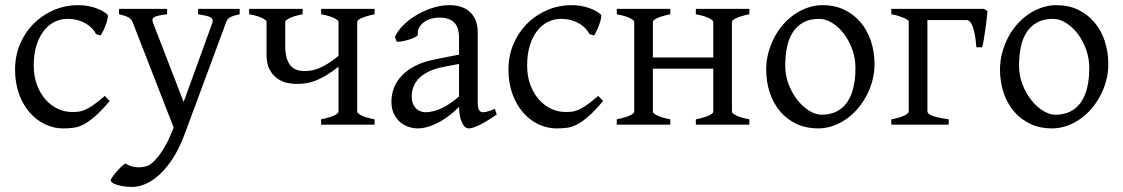

<svg xmlns="http://www.w3.org/2000/svg" viewBox="-20 -489 4406 753"><path d="M410.2 -92.8Q378.4 -55.2 354.2 -33.9Q330.1 -12.7 309.6 -1.7Q289.1 9.3 269.5 12Q250 14.6 227.1 14.6Q191.4 14.6 157.5 -1.2Q123.5 -17.1 97.2 -46.9Q70.8 -76.7 54.9 -119.6Q39.1 -162.6 39.1 -216.8Q39.1 -269.5 58.3 -315.4Q77.6 -361.3 111.1 -395.3Q144.5 -429.2 189.9 -449Q235.4 -468.8 288.1 -468.8Q304.2 -468.8 321 -466.1Q337.9 -463.4 353.3 -458.3Q368.7 -453.1 381.6 -446Q394.5 -439 402.8 -430.2Q403.8 -424.3 401.4 -413.6Q398.9 -402.8 394.5 -390.9Q390.1 -378.9 384.8 -367.9Q379.4 -356.9 375 -350.1L356.9 -355Q353 -363.8 344.2 -374Q335.4 -384.3 321.5 -393.6Q307.6 -402.8 288.3 -408.9Q269 -415 244.1 -415Q218.3 -415 194.6 -403.6Q170.9 -392.1 152.6 -369.1Q134.3 -346.2 123.3 -312Q112.3 -277.8 112.3 -231.9Q112.3 -190.4 124.8 -156.7Q137.2 -123 158 -99.4Q178.7 -75.7 205.8 -62.7Q232.9 -49.8 262.2 -49.8Q275.9 -49.8 287.6 -51Q299.3 -52.2 313.2 -58.1Q327.1 -64 345.5 -76.7Q363.8 -89.4 391.1 -112.8L410.2 -92.8Z M919.9 -433.1Q905.3 -429.7 896 -426.8Q886.7 -423.8 880.9 -420.2Q875 -416.5 871.8 -411.9Q868.7 -407.2 866.2 -399.9L703.1 40Q682.6 94.2 657.5 132.8Q632.3 171.4 605.2 196Q578.1 220.7 550.8 232.4Q523.4 244.1 499 244.1Q480.5 244.1 464.8 241.7Q449.2 239.3 438 235.6Q426.8 231.9 420.4 227.3Q414.1 222.7 414.1 218.3Q414.1 215.3 419.9 206.5Q425.8 197.8 434.6 187.3Q443.4 176.8 453.4 167Q463.4 157.2 471.2 152.3Q494.6 166 517.8 167Q541 168 559.1 161.1Q567.9 158.2 579.6 147.5Q591.3 136.7 603.3 121.1Q615.2 105.5 626.7 85.7Q638.2 65.9 647 44.9L661.1 11.2L501 -399.9Q496.6 -413.6 483.9 -420.7Q471.2 -427.7 446.8 -433.1V-454.1H635.3V-433.1Q616.2 -430.7 604.2 -428.2Q592.3 -425.8 585.7 -422.1Q579.1 -418.5 578.1 -413.1Q577.1 -407.7 580.1 -399.9L700.2 -88.9L813 -399.9Q815.4 -407.2 813.7 -412.4Q812 -417.5 805.4 -421.1Q798.8 -424.8 786.9 -427.5Q774.9 -430.2 756.8 -433.1V-454.1H919.9Z M1239.3 0V-21Q1272.5 -27.8 1290 -35.9Q1307.6 -43.9 1307.6 -50.8V-227.5Q1282.7 -207.5 1260.7 -194.3Q1238.8 -181.2 1219 -173.3Q1199.2 -165.5 1180.4 -162.6Q1161.6 -159.7 1142.6 -159.7Q1125.5 -159.7 1105.2 -164.3Q1085 -168.9 1067.4 -181.4Q1049.8 -193.8 1037.8 -215.3Q1025.9 -236.8 1025.4 -270.5V-403.3Q1025.4 -409.2 1009.5 -417.7Q993.7 -426.3 957 -433.1V-454.1H1167V-433.1Q1132.3 -426.3 1115.5 -417.7Q1098.6 -409.2 1098.6 -403.3V-305.7Q1099.1 -277.8 1105 -259.5Q1110.8 -241.2 1120.8 -230.2Q1130.9 -219.2 1144.5 -214.8Q1158.2 -210.4 1174.3 -210.4Q1184.6 -210.4 1197.3 -211.9Q1210 -213.4 1226.1 -219.5Q1242.2 -225.6 1262.5 -237.5Q1282.7 -249.5 1307.6 -270V-403.3Q1307.6 -409.2 1291.3 -417.7Q1274.9 -426.3 1239.3 -433.1V-454.1H1449.2V-433.1Q1416 -426.3 1398.4 -418.2Q1380.9 -410.2 1380.9 -403.3V-50.8Q1380.9 -44.9 1397.2 -36.4Q1413.6 -27.8 1449.2 -21V0Z M1647.9 -48.8Q1677.2 -48.8 1710.2 -63.7Q1743.2 -78.6 1780.3 -110.8V-238.3L1722.2 -227.1Q1689 -221.2 1664.8 -210Q1640.6 -198.7 1625 -183.6Q1609.4 -168.5 1602.1 -150.1Q1594.7 -131.8 1594.7 -111.8Q1594.7 -92.3 1600.6 -80.1Q1606.4 -67.9 1615 -60.8Q1623.5 -53.7 1632.6 -51.3Q1641.6 -48.8 1647.9 -48.8ZM1928.2 -40Q1886.7 -11.2 1859.6 1.7Q1832.5 14.6 1818.8 14.6Q1802.7 14.6 1792 -7.8Q1781.2 -30.3 1780.3 -69.8Q1758.3 -47.9 1736.3 -31.7Q1714.4 -15.6 1693.4 -5.4Q1672.4 4.9 1653.6 9.8Q1634.8 14.6 1619.1 14.6Q1601.6 14.6 1583 8.8Q1564.5 2.9 1549.6 -9.8Q1534.7 -22.5 1524.9 -42.5Q1515.1 -62.5 1515.1 -90.8Q1515.1 -119.6 1525.6 -145.8Q1536.1 -171.9 1556.9 -193.4Q1577.6 -214.8 1608.4 -230.7Q1639.2 -246.6 1680.2 -254.9L1780.3 -274.9V-342.8Q1780.3 -359.4 1776.4 -373.8Q1772.5 -388.2 1763.2 -398.7Q1753.9 -409.2 1738 -414.8Q1722.2 -420.4 1698.2 -419.9Q1682.6 -419.4 1667.5 -414.6Q1652.3 -409.7 1641.1 -400.9Q1629.9 -392.1 1623.5 -380.1Q1617.2 -368.2 1618.7 -353.5Q1619.1 -349.1 1608.6 -343.5Q1598.1 -337.9 1583.7 -333.5Q1569.3 -329.1 1555.4 -326.7Q1541.5 -324.2 1535.6 -325.7L1528.8 -344.7Q1540 -369.1 1563 -391.6Q1585.9 -414.1 1615.5 -431.2Q1645 -448.2 1678 -458.5Q1710.9 -468.8 1741.7 -468.8Q1795.4 -468.8 1824.5 -440.7Q1853.5 -412.6 1853.5 -362.3V-86.9Q1853.5 -66.4 1858.9 -57.6Q1864.3 -48.8 1873 -48.8Q1879.9 -48.8 1890.6 -51.3Q1901.4 -53.7 1920.9 -62L1928.2 -40Z M2345.2 -92.8Q2313.5 -55.2 2289.3 -33.9Q2265.1 -12.7 2244.6 -1.7Q2224.1 9.3 2204.6 12Q2185.1 14.6 2162.1 14.6Q2126.5 14.6 2092.5 -1.2Q2058.6 -17.1 2032.2 -46.9Q2005.9 -76.7 1990 -119.6Q1974.1 -162.6 1974.1 -216.8Q1974.1 -269.5 1993.4 -315.4Q2012.7 -361.3 2046.1 -395.3Q2079.6 -429.2 2125 -449Q2170.4 -468.8 2223.1 -468.8Q2239.3 -468.8 2256.1 -466.1Q2272.9 -463.4 2288.3 -458.3Q2303.7 -453.1 2316.7 -446Q2329.6 -439 2337.9 -430.2Q2338.9 -424.3 2336.4 -413.6Q2334 -402.8 2329.6 -390.9Q2325.2 -378.9 2319.8 -367.9Q2314.5 -356.9 2310.1 -350.1L2292 -355Q2288.1 -363.8 2279.3 -374Q2270.5 -384.3 2256.6 -393.6Q2242.7 -402.8 2223.4 -408.9Q2204.1 -415 2179.2 -415Q2153.3 -415 2129.6 -403.6Q2106 -392.1 2087.6 -369.1Q2069.3 -346.2 2058.3 -312Q2047.4 -277.8 2047.4 -231.9Q2047.4 -190.4 2059.8 -156.7Q2072.3 -123 2093 -99.4Q2113.8 -75.7 2140.9 -62.7Q2168 -49.8 2197.3 -49.8Q2210.9 -49.8 2222.7 -51Q2234.4 -52.2 2248.3 -58.1Q2262.2 -64 2280.5 -76.7Q2298.8 -89.4 2326.2 -112.8L2345.2 -92.8Z M2709 0V-21Q2742.2 -27.8 2759.8 -35.9Q2777.3 -43.9 2777.3 -50.8V-219.7H2540.5V-50.8Q2540.5 -44.9 2556.9 -36.4Q2573.2 -27.8 2608.9 -21V0H2398.9V-21Q2432.1 -27.8 2449.7 -35.9Q2467.3 -43.9 2467.3 -50.8V-403.3Q2467.3 -409.2 2450.9 -417.7Q2434.6 -426.3 2398.9 -433.1V-454.1H2608.9V-433.1Q2575.7 -426.3 2558.1 -418.2Q2540.5 -410.2 2540.5 -403.3V-263.7H2777.3V-403.3Q2777.3 -409.2 2761 -417.7Q2744.6 -426.3 2709 -433.1V-454.1H2918.9V-433.1Q2885.7 -426.3 2868.2 -418.2Q2850.6 -410.2 2850.6 -403.3V-50.8Q2850.6 -44.9 2866.9 -36.4Q2883.3 -27.8 2918.9 -21V0Z M3335 -222.2Q3335 -260.7 3322.3 -295.7Q3309.6 -330.6 3289.1 -357.2Q3268.6 -383.8 3243.2 -399.4Q3217.8 -415 3192.9 -415Q3155.8 -415 3130.4 -400.9Q3105 -386.7 3089.1 -362.1Q3073.2 -337.4 3066.4 -303.7Q3059.6 -270 3059.6 -231Q3059.6 -192.4 3073.2 -157.5Q3086.9 -122.6 3107.9 -96.2Q3128.9 -69.8 3154.1 -54.4Q3179.2 -39.1 3201.7 -39.1Q3236.3 -39.1 3261.5 -52Q3286.6 -64.9 3303 -88.9Q3319.3 -112.8 3327.1 -146.5Q3335 -180.2 3335 -222.2ZM3409.7 -236.8Q3409.7 -204.6 3401.4 -173.1Q3393.1 -141.6 3378.4 -113.8Q3363.8 -85.9 3343.3 -62.3Q3322.8 -38.6 3298.1 -21.5Q3273.4 -4.4 3245.6 5.1Q3217.8 14.6 3188 14.6Q3141.6 14.6 3104.2 -2.9Q3066.9 -20.5 3040.3 -51.3Q3013.7 -82 2999.3 -124.5Q2984.9 -167 2984.9 -216.8Q2984.9 -249 2992.9 -280.3Q3001 -311.5 3015.4 -339.6Q3029.8 -367.7 3050 -391.4Q3070.3 -415 3095 -432.1Q3119.6 -449.2 3147.9 -459Q3176.3 -468.8 3207 -468.8Q3252.9 -468.8 3290.3 -451.2Q3327.6 -433.6 3354.2 -402.6Q3380.9 -371.6 3395.3 -329.1Q3409.7 -286.6 3409.7 -236.8Z M3475.6 0V-21Q3489.3 -23.4 3501.5 -26.9Q3513.7 -30.3 3523.2 -34.2Q3532.7 -38.1 3538.3 -42.7Q3543.9 -47.4 3543.9 -52.7V-405.8Q3543.9 -407.7 3538.8 -411.4Q3533.7 -415 3524.4 -418.9Q3515.1 -422.9 3502.7 -426.8Q3490.2 -430.7 3475.6 -433.1V-454.1H3839.8L3853 -445.3Q3852.1 -436 3849.9 -416.5Q3847.7 -397 3844.7 -375.5Q3841.8 -354 3838.4 -334Q3835 -314 3832 -303.7H3809.1Q3807.6 -326.7 3804.4 -346.2Q3801.3 -365.7 3796.6 -379.9Q3792 -394 3785.6 -402.1Q3779.3 -410.2 3771.5 -410.2H3617.2V-52.7Q3617.2 -47.9 3621.1 -43.7Q3625 -39.6 3634.8 -35.6Q3644.5 -31.7 3660.4 -28.1Q3676.3 -24.4 3700.7 -21V0Z M4252 -222.2Q4252 -260.7 4239.3 -295.7Q4226.6 -330.6 4206.1 -357.2Q4185.5 -383.8 4160.2 -399.4Q4134.8 -415 4109.9 -415Q4072.8 -415 4047.4 -400.9Q4022 -386.7 4006.1 -362.1Q3990.2 -337.4 3983.4 -303.7Q3976.6 -270 3976.6 -231Q3976.6 -192.4 3990.2 -157.5Q4003.9 -122.6 4024.9 -96.2Q4045.9 -69.8 4071 -54.4Q4096.2 -39.1 4118.7 -39.1Q4153.3 -39.1 4178.5 -52Q4203.6 -64.9 4220 -88.9Q4236.3 -112.8 4244.1 -146.5Q4252 -180.2 4252 -222.2ZM4326.7 -236.8Q4326.7 -204.6 4318.4 -173.1Q4310.1 -141.6 4295.4 -113.8Q4280.8 -85.9 4260.3 -62.3Q4239.7 -38.6 4215.1 -21.5Q4190.4 -4.4 4162.6 5.1Q4134.8 14.6 4105 14.6Q4058.6 14.6 4021.2 -2.9Q3983.9 -20.5 3957.3 -51.3Q3930.7 -82 3916.3 -124.5Q3901.9 -167 3901.9 -216.8Q3901.9 -249 3909.9 -280.3Q3918 -311.5 3932.4 -339.6Q3946.8 -367.7 3967 -391.4Q3987.3 -415 4012 -432.1Q4036.6 -449.2 4064.9 -459Q4093.3 -468.8 4124 -468.8Q4169.9 -468.8 4207.3 -451.2Q4244.6 -433.6 4271.2 -402.6Q4297.9 -371.6 4312.3 -329.1Q4326.7 -286.6 4326.7 -236.8Z"/></svg>

Font: Gentium
Style: Regular
Weight: 400
Designer: J. Victor Gaultney
Version: Version 1.03; 2011; OFL 1.1 release